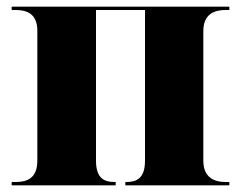

<svg xmlns="http://www.w3.org/2000/svg" viewBox="-20 -556 724 576"><path d="M15 0H327V-10H323C293 -10 268 -21 268 -74V-526H415V-74C415 -21 390 -10 359 -10H356V0H668V-10H657C623 -10 590 -23 590 -74V-463C590 -514 623 -526 657 -526H668V-536H15V-526H27C60 -526 92 -515 92 -464V-74C92 -21 61 -10 27 -10H15Z"/></svg>

Font: Noto Serif Display ExtraBold
Style: Regular
Weight: 800
Designer: Monotype Design Team
Foundry: Monotype Imaging Inc.
Version: Version 2.009